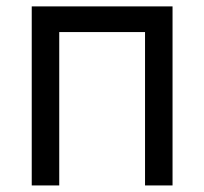

<svg xmlns="http://www.w3.org/2000/svg" viewBox="-20 -565 622 585"><path d="M76.7 0V-545.5H505.7V0H421.9V-467.3H160.5V0Z"/></svg>

Font: Inter Zeller
Style: Regular
Weight: 400
Designer: Rasmus Andersson; Joe Bland
Foundry: zeller
Version: Version 3.015;git-dec3a8cb1